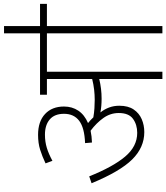

<svg xmlns="http://www.w3.org/2000/svg" viewBox="45 -890 845 976"><g transform="rotate(-90 468.0 -402.5)"><path d="M418 -219Q418 -174 399 -146Q380 -118 349.5 -105Q319 -92 284 -92Q206 -92 145 -153.5Q84 -215 24 -360L59 -372Q107 -252 159 -190Q211 -128 280 -128Q322 -128 351.5 -149.5Q381 -171 381 -222Q381 -264 356 -299.5Q331 -335 291 -365Q263 -359 231 -358L228 -393Q306 -396 341.5 -423Q377 -450 377 -500Q377 -548 348.5 -572.5Q320 -597 271 -597Q235 -597 204 -587.5Q173 -578 138 -559L125 -594Q161 -611 194.5 -621.5Q228 -632 270 -632Q338 -632 376 -596.5Q414 -561 414 -500Q414 -459 393 -427.5Q372 -396 330 -378Q345 -366 359 -351Q382 -347 405 -345.5Q428 -344 448 -344Q473 -344 499.5 -347Q526 -350 554 -357V-587H474V-622H936V-587H823V0H786V-587H591V0H554V-321Q529 -315 504 -312Q479 -309 454 -309Q416 -309 384 -315Q400 -295 409 -271Q418 -247 418 -219ZM786 -615V-805H823V-615Z"/></g></svg>

Font: Noto Sans ExtraLight
Style: Regular
Weight: 200
Designer: Monotype Design Team
Foundry: Monotype Imaging Inc.
Version: Version 2.007